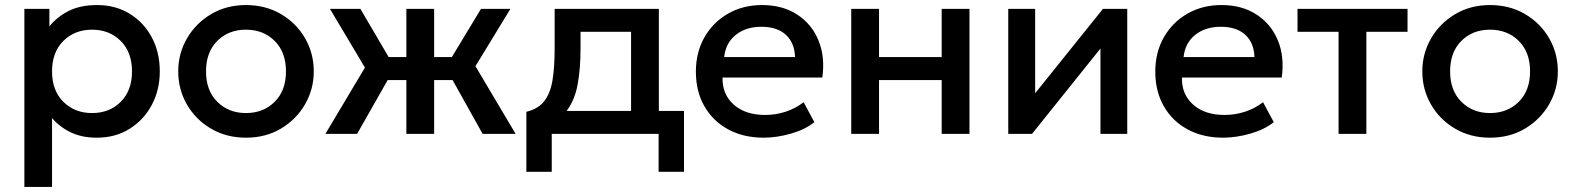

<svg xmlns="http://www.w3.org/2000/svg" viewBox="-20 -530 6220 760"><path d="M76.5 210V-495H175.5V-425.5Q205 -462.5 251 -486.2Q297 -510 364.5 -510Q437 -510 493 -475.8Q549 -441.5 580.8 -382.2Q612.5 -323 612.5 -247.5Q612.5 -174.5 581 -115Q549.5 -55.5 493.2 -20.2Q437 15 363 15Q304.5 15 260.8 -5.8Q217 -26.5 186 -62.5V210ZM344.5 -82.5Q413.5 -82.5 458 -127Q502.5 -171.5 502.5 -247.5Q502.5 -323.5 457.8 -368Q413 -412.5 344.5 -412.5Q275.5 -412.5 230.8 -368Q186 -323.5 186 -247.5Q186 -171.5 230.8 -127Q275.5 -82.5 344.5 -82.5Z M953.5 15Q876 15 815.2 -20.8Q754.5 -56.5 720 -116.2Q685.5 -176 685.5 -247.5Q685.5 -318 720 -377.8Q754.5 -437.5 815.2 -473.8Q876 -510 953.5 -510Q1031.5 -510 1092.2 -474.2Q1153 -438.5 1187.5 -378.8Q1222 -319 1222 -247.5Q1222 -177 1187.5 -117.2Q1153 -57.5 1092.5 -21.2Q1032 15 953.5 15ZM953.5 -82.5Q1022.5 -82.5 1067.2 -127Q1112 -171.5 1112 -247.5Q1112 -323.5 1067.2 -368Q1022.5 -412.5 953.5 -412.5Q884.5 -412.5 840 -368Q795.5 -323.5 795.5 -247.5Q795.5 -171.5 840.2 -127Q885 -82.5 953.5 -82.5Z M1268 0 1424.5 -262.5 1286 -495H1406.5L1518.5 -304H1588.5V-495H1698.5V-304H1768.5L1884 -495H2000.5L1862 -268L2021 0H1890.5L1771.5 -213H1698.5V0H1588.5V-213H1514.5L1393.5 0Z M2063.5 150V-87.5Q2111 -99 2135 -130.5Q2159 -162 2167.2 -213.8Q2175.5 -265.5 2175.5 -338.5V-495H2588V-91H2687.5V150H2587V0H2164V150ZM2278 -338.5Q2278 -258 2266.5 -195.8Q2255 -133.5 2223 -91H2478V-404H2278Z M3003 15Q2923 15 2862.5 -17.8Q2802 -50.5 2768.2 -109.5Q2734.5 -168.5 2734.5 -246.5Q2734.5 -323 2768.5 -382.5Q2802.5 -442 2861.8 -476Q2921 -510 2996.5 -510Q3078 -510 3135.8 -472.2Q3193.5 -434.5 3220 -369.5Q3246.5 -304.5 3235 -223H2840Q2838.5 -156.5 2884.5 -115.8Q2930.5 -75 3008.5 -75Q3050.5 -75 3089.8 -87.8Q3129 -100.5 3161 -125.5L3203.5 -46.5Q3167 -17 3110.8 -1Q3054.5 15 3003 15ZM2846.5 -304H3127Q3125.5 -360 3091 -392Q3056.5 -424 2994 -424Q2932.5 -424 2892.5 -392Q2852.5 -360 2846.5 -304Z M3349.5 0V-495H3459.5V-304H3707.5V-495H3817.5V0H3707.5V-213H3459.5V0Z M3971 0V-495H4077.5V-161L4346 -495H4442V0H4336V-338L4065 0Z M4821.5 15Q4741.5 15 4681 -17.8Q4620.5 -50.5 4586.8 -109.5Q4553 -168.5 4553 -246.5Q4553 -323 4587 -382.5Q4621 -442 4680.2 -476Q4739.5 -510 4815 -510Q4896.5 -510 4954.2 -472.2Q5012 -434.5 5038.5 -369.5Q5065 -304.5 5053.5 -223H4658.5Q4657 -156.5 4703 -115.8Q4749 -75 4827 -75Q4869 -75 4908.2 -87.8Q4947.5 -100.5 4979.5 -125.5L5022 -46.5Q4985.5 -17 4929.2 -1Q4873 15 4821.5 15ZM4665 -304H4945.5Q4944 -360 4909.5 -392Q4875 -424 4812.5 -424Q4751 -424 4711 -392Q4671 -360 4665 -304Z M5278.5 0V-404H5116V-495H5551.5V-404H5388.5V0Z M5878 15Q5800.5 15 5739.8 -20.8Q5679 -56.5 5644.5 -116.2Q5610 -176 5610 -247.5Q5610 -318 5644.5 -377.8Q5679 -437.5 5739.8 -473.8Q5800.5 -510 5878 -510Q5956 -510 6016.8 -474.2Q6077.5 -438.5 6112 -378.8Q6146.5 -319 6146.5 -247.5Q6146.5 -177 6112 -117.2Q6077.5 -57.5 6017 -21.2Q5956.5 15 5878 15ZM5878 -82.5Q5947 -82.5 5991.8 -127Q6036.5 -171.5 6036.5 -247.5Q6036.5 -323.5 5991.8 -368Q5947 -412.5 5878 -412.5Q5809 -412.5 5764.5 -368Q5720 -323.5 5720 -247.5Q5720 -171.5 5764.8 -127Q5809.5 -82.5 5878 -82.5Z"/></svg>

Font: Geologica
Style: Regular
Weight: 400
Designer: Sindre Bremnes, Frode Helland
Foundry: Monokrom Skriftforlag AS
Version: Version 1.010; ttfautohint (v1.8.4.7-5d5b);gftools[0.9.28]